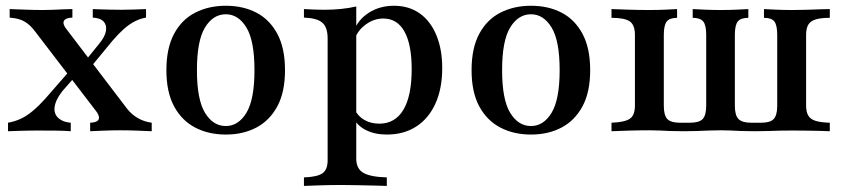

<svg xmlns="http://www.w3.org/2000/svg" viewBox="-20 -447 2872 654"><path d="M287.1 0V-29Q304.8 -29.8 311.7 -35.1Q318.5 -40.3 316.9 -49.2Q315.3 -58.1 307.3 -68.5L99.2 -340.3Q85.5 -358.1 73 -367.3Q60.5 -376.6 46.4 -381Q32.3 -385.5 12.9 -387.1V-416.1Q34.7 -415.3 66.5 -414.1Q98.4 -412.9 127.4 -412.9Q145.2 -412.9 162.5 -413.7Q179.8 -414.5 196.8 -415.3Q213.7 -416.1 226.6 -416.1V-387.1Q209.7 -386.3 202.4 -381Q195.2 -375.8 196.4 -367.3Q197.6 -358.9 206.5 -347.6L412.9 -76.6Q429.8 -55.6 450.8 -44Q471.8 -32.3 496.8 -29V0Q478.2 -0.8 448.4 -2Q418.5 -3.2 390.3 -3.2Q362.9 -3.2 333.9 -2Q304.8 -0.8 287.1 0ZM7.3 0V-29Q30.6 -33.1 51.2 -42.7Q71.8 -52.4 91.9 -69.4Q112.1 -86.3 133.9 -110.5L222.6 -212.1L241.9 -192.7L193.5 -137.9Q175 -114.5 169 -95.6Q162.9 -76.6 167.3 -62.5Q171.8 -48.4 185.9 -39.5Q200 -30.6 221 -29V0Q204 -1.6 173.4 -2Q142.7 -2.4 106.5 -2.4Q89.5 -2.4 73.8 -2Q58.1 -1.6 41.9 -1.2Q25.8 -0.8 7.3 0ZM283.9 -212.1 264.5 -232.3 316.9 -296.8Q337.1 -321 340.7 -340.7Q344.4 -360.5 333.5 -373Q322.6 -385.5 296 -387.1V-416.1Q312.1 -415.3 327.4 -414.9Q342.7 -414.5 358.9 -414.1Q375 -413.7 392.7 -413.7Q415.3 -413.7 435.1 -414.5Q454.8 -415.3 477.4 -416.1V-387.1Q458.1 -383.9 439.1 -374.2Q420.2 -364.5 402 -348.4Q383.9 -332.3 363.7 -308.9Z M749.2 11.3Q690.3 11.3 644.8 -12.5Q599.2 -36.3 573 -84.7Q546.8 -133.1 546.8 -208.1Q546.8 -283.1 573 -331.9Q599.2 -380.6 645.2 -404Q691.1 -427.4 749.2 -427.4Q808.1 -427.4 853.2 -404Q898.4 -380.6 924.6 -331.9Q950.8 -283.1 950.8 -208.1Q950.8 -133.1 924.6 -84.7Q898.4 -36.3 853.2 -12.5Q808.1 11.3 749.2 11.3ZM749.2 -17.7Q791.9 -17.7 819.4 -62.9Q846.8 -108.1 846.8 -208.1Q846.8 -308.1 819.4 -353.2Q791.9 -398.4 749.2 -398.4Q705.6 -398.4 678.2 -353.2Q650.8 -308.1 650.8 -208.1Q650.8 -108.1 678.2 -62.9Q705.6 -17.7 749.2 -17.7Z M1015.3 186.3V157.3Q1061.3 155.6 1078.6 143.1Q1096 130.6 1096 99.2V-316.1Q1096 -354 1077.8 -369.8Q1059.7 -385.5 1015.3 -387.1V-416.1Q1032.3 -415.3 1048.8 -414.5Q1065.3 -413.7 1083.1 -413.7Q1145.2 -413.7 1193.5 -425V93.5Q1193.5 127.4 1217.3 141.5Q1241.1 155.6 1297.6 157.3V186.3Q1282.3 185.5 1257.3 185.1Q1232.3 184.7 1202.8 183.9Q1173.4 183.1 1146 183.1Q1104.8 183.1 1069.4 184.3Q1033.9 185.5 1015.3 186.3ZM1297.6 11.3Q1256.5 11.3 1226.2 -4Q1196 -19.4 1183.1 -46.8L1188.7 -73.4Q1199.2 -50.8 1221.4 -38.3Q1243.5 -25.8 1271.8 -25.8Q1325.8 -25.8 1354 -73Q1382.3 -120.2 1382.3 -211.3Q1382.3 -295.2 1357.7 -339.5Q1333.1 -383.9 1285.5 -383.9Q1254 -383.9 1226.6 -364.1Q1199.2 -344.4 1187.9 -313.7L1183.9 -337.9Q1197.6 -378.2 1235.1 -402.8Q1272.6 -427.4 1321.8 -427.4Q1372.6 -427.4 1409.3 -401.6Q1446 -375.8 1466.1 -327.8Q1486.3 -279.8 1486.3 -215.3Q1486.3 -145.2 1463.3 -94.4Q1440.3 -43.5 1398 -16.1Q1355.6 11.3 1297.6 11.3Z M1788.7 11.3Q1729.8 11.3 1684.3 -12.5Q1638.7 -36.3 1612.5 -84.7Q1586.3 -133.1 1586.3 -208.1Q1586.3 -283.1 1612.5 -331.9Q1638.7 -380.6 1684.7 -404Q1730.6 -427.4 1788.7 -427.4Q1847.6 -427.4 1892.7 -404Q1937.9 -380.6 1964.1 -331.9Q1990.3 -283.1 1990.3 -208.1Q1990.3 -133.1 1964.1 -84.7Q1937.9 -36.3 1892.7 -12.5Q1847.6 11.3 1788.7 11.3ZM1788.7 -17.7Q1831.5 -17.7 1858.9 -62.9Q1886.3 -108.1 1886.3 -208.1Q1886.3 -308.1 1858.9 -353.2Q1831.5 -398.4 1788.7 -398.4Q1745.2 -398.4 1717.7 -353.2Q1690.3 -308.1 1690.3 -208.1Q1690.3 -108.1 1717.7 -62.9Q1745.2 -17.7 1788.7 -17.7Z M2062.9 0V-29Q2107.3 -30.6 2125 -42.3Q2142.7 -54 2142.7 -87.1V-328.2Q2142.7 -362.1 2125 -374.2Q2107.3 -386.3 2062.9 -386.3V-416.1Q2081.5 -415.3 2119 -414.1Q2156.5 -412.9 2191.9 -412.9Q2221 -412.9 2247.2 -414.1Q2273.4 -415.3 2286.3 -416.1V-386.3Q2261.3 -386.3 2251.2 -373.8Q2241.1 -361.3 2241.1 -328.2V-87.1Q2241.1 -54 2253.2 -41.5Q2265.3 -29 2295.2 -29H2330.6Q2361.3 -29 2373.4 -41.5Q2385.5 -54 2385.5 -87.1V-328.2Q2385.5 -361.3 2375.4 -373.8Q2365.3 -386.3 2339.5 -386.3V-416.1Q2353.2 -415.3 2380.2 -414.1Q2407.3 -412.9 2435.5 -412.9Q2462.9 -412.9 2489.5 -414.1Q2516.1 -415.3 2529 -416.1V-386.3Q2503.2 -386.3 2493.1 -373.8Q2483.1 -361.3 2483.1 -328.2V-87.1Q2483.1 -54 2495.6 -41.5Q2508.1 -29 2537.9 -29H2573.4Q2603.2 -29 2615.3 -41.5Q2627.4 -54 2627.4 -87.1V-328.2Q2627.4 -361.3 2617.7 -373.8Q2608.1 -386.3 2582.3 -386.3V-416.1Q2596 -415.3 2622.6 -414.1Q2649.2 -412.9 2679 -412.9Q2702.4 -412.9 2727 -413.7Q2751.6 -414.5 2773 -415.3Q2794.4 -416.1 2806.5 -416.1V-386.3Q2776.6 -386.3 2758.9 -381Q2741.1 -375.8 2733.5 -363.3Q2725.8 -350.8 2725.8 -328.2V-87.1Q2725.8 -65.3 2733.5 -52.8Q2741.1 -40.3 2758.9 -35.1Q2776.6 -29.8 2806.5 -29V0Q2794.4 -0.8 2773 -1.2Q2751.6 -1.6 2726.6 -2Q2701.6 -2.4 2678.2 -2.4Q2657.3 -2.4 2637.9 -2Q2618.5 -1.6 2598 -0.8Q2577.4 0 2551.6 0Q2522.6 0 2504 -0.8Q2485.5 -1.6 2469.8 -2.4Q2454 -3.2 2434.7 -3.2Q2414.5 -3.2 2395.2 -2.4Q2375.8 -1.6 2355.6 -0.8Q2335.5 0 2309.7 0Q2279.8 0 2261.3 -0.8Q2242.7 -1.6 2227.4 -2.4Q2212.1 -3.2 2192.7 -3.2Q2156.5 -3.2 2119 -2Q2081.5 -0.8 2062.9 0Z"/></svg>

Font: Playfair SemiBold
Style: Regular
Weight: 600
Designer: Claus Eggers Sørensen
Foundry: Claus Eggers Sørensen
Version: Version 2.001;gftools[0.9.30]